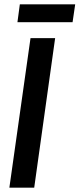

<svg xmlns="http://www.w3.org/2000/svg" viewBox="-20 -861 365 881"><path d="M23 0 120 -686H233L137 0ZM60 -759 71 -841H325L313 -759Z"/></svg>

Font: Archivo Narrow SemiBold
Style: Italic
Weight: 600
Italic angle: -8°
Designer: Hector Gatti
Foundry: Omnibus-Type
Version: Version 3.002